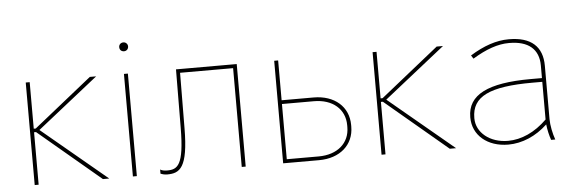

<svg xmlns="http://www.w3.org/2000/svg" viewBox="-46 -822 2902 970"><g transform="rotate(-5 1405.0 -337.0)"><path d="M95 0H115V-266H125L441 0H473L143 -275L452 -520H420L125 -284H115V-520H95Z M604 -634C616 -634 626 -643 626 -657C626 -669 616 -679 604 -679C590 -679 581 -669 581 -657C581 -643 590 -634 604 -634ZM593 0H613V-520H593Z M767 5C830 5 873 -18 874 -220L876 -501H1145V0H1165V-520H857L855 -224C854 -33 821 -15 768 -15C752 -15 741 -18 733 -23V-2C743 2 753 5 767 5Z M1355 0H1537C1643 0 1714 -62 1714 -155V-163C1714 -256 1643 -318 1537 -318H1375V-520H1355ZM1375 -19V-299H1537C1632 -299 1694 -245 1694 -164V-154C1694 -73 1632 -19 1537 -19Z M1854 0H1874V-266H1884L2200 0H2232L1902 -275L2211 -520H2179L1884 -284H1874V-520H1854Z M2497 5C2567 5 2638 -25 2696 -80C2699 -52 2706 -22 2714 0H2735C2724 -30 2715 -74 2715 -105V-376C2715 -473 2658 -525 2546 -525H2544C2482 -525 2417 -503 2348 -460L2359 -443C2428 -485 2488 -506 2544 -506H2546C2642 -506 2695 -462 2695 -379V-315H2638C2420 -315 2317 -263 2317 -150V-148C2317 -58 2391 5 2497 5ZM2497 -14C2405 -14 2337 -70 2337 -142V-144C2337 -253 2428 -296 2645 -296H2695V-105C2634 -45 2565 -14 2497 -14Z"/></g></svg>

Font: Fixel Text Thin
Style: Regular
Weight: 100
Width: 4
Designer: AlfaBravo + MacPaw
Foundry: Kyrylo Tkachov, Marchela Mozhyna, Serhii Makarenko, Maria Weinstein, Zakhar Kryvoshyya
Version: Version 1.211